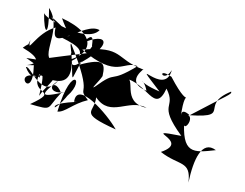

<svg xmlns="http://www.w3.org/2000/svg" viewBox="-116 -814 1214 952"><g transform="rotate(10 491.0 -338.5)"><path d="M123 -432 168 -439C316 -515 224 -547 148 -570C216 -609 174 -552 76 -664C244 -562 200 -540 129 -666C328 -614 313 -500 153 -450C27 -426 154 -600 57 -705C83 -564 55 -563 37 -677C42 -650 271 -561 323 -640C243 -671 95 -477 106 -615C16 -574 -17 -448 -6 -532C-43 -418 34 -563 -37 -488C155 -416 -94 -394 32 -412C62 -221 -83 -382 72 -359C57 -328 97 -454 84 -267C110 -322 113 -304 164 -406C90 -425 53 -297 -5 -396C14 -413 100 -244 165 -359C75 -258 94 -260 240 -321C98 -250 131 -394 189 -300C128 -209 168 -206 47 -219C190 -319 36 -258 66 -372C319 -286 174 -557 196 -549C360 -287 252 -356 326 -288C256 -258 224 -208 187 -206C216 -468 311 -376 204 -272C255 -361 219 -265 171 -224C155 -250 318 -278 260 -268C256 -380 433 -236 487 -169C284 -222 371 -230 364 -309C451 -219 525 -333 619 -301C484 -306 550 -450 486 -426C601 -427 663 -272 700 -412C768 -321 665 -337 813 -194C589 -198 874 -178 727 -98C828 -44 882 -83 888 28C892 -89 918 -193 994 -154C885 -122 830 -105 813 -283C808 -175 892 -332 793 -298C1070 -321 862 -355 1018 -453C1026 -440 1006 -435 836 -302C785 -334 795 -294 794 -283C785 -486 857 -289 714 -474C628 -514 679 -430 710 -507C697 -360 478 -567 668 -392C534 -423 578 -456 604 -384C477 -414 594 -502 566 -486C423 -514 454 -582 255 -530C452 -415 462 -512 540 -497C406 -381 451 -466 349 -360C325 -339 366 -391 377 -418C380 -492 365 -507 230 -443C416 -581 364 -641 251 -562C311 -651 294 -549 301 -555C204 -375 253 -307 203 -513C204 -409 246 -440 299 -522C212 -496 127 -469 41 -442L-11 -441L93 -391Z"/></g></svg>

Font: CISF Camouflage Kit
Style: Mdz
Weight: 400
Designer: Robert Jablonski, Jasper
Foundry: Cannot Into Space Fonts
Version: Version 1.270